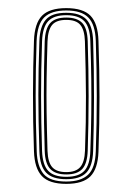

<svg xmlns="http://www.w3.org/2000/svg" viewBox="-20 -824 322 468"><path d="M141.5 -375.8Q100 -375.8 82.1 -394.8Q64.2 -413.8 62.8 -455.2Q60.2 -528.5 60.4 -595.2Q60.5 -662 62.8 -724.5Q64.2 -767.2 82.5 -785.8Q100.8 -804.2 141.5 -804.2Q182.8 -804.2 200.8 -785.4Q218.8 -766.5 220 -724.8Q222.5 -650.2 222.5 -586.8Q222.5 -523.2 220 -453.5Q218.5 -412.8 200.4 -394.2Q182.2 -375.8 141.5 -375.8ZM141.5 -381.5Q177 -381.5 194.6 -398Q212.2 -414.5 213.5 -455.2Q216 -525.5 215.9 -589.9Q215.8 -654.2 213.5 -724.2Q212.2 -764 195.4 -781.2Q178.5 -798.5 141.5 -798.5Q105.2 -798.5 88 -781.8Q70.8 -765 69.2 -724Q66.8 -653.8 66.9 -590Q67 -526.2 69.5 -454.8Q70.8 -418.5 86.2 -400Q101.8 -381.5 141.5 -381.5ZM141.5 -387.2Q107.8 -387.2 92.5 -403.1Q77.2 -419 76 -455.5Q73.5 -531.2 73.5 -592.8Q73.5 -654.2 76 -724Q77.2 -759 91.6 -775.9Q106 -792.8 141.5 -792.8Q175 -792.8 190.4 -776.9Q205.8 -761 207 -724Q209.2 -657 209.1 -586.5Q209 -516 207 -455.8Q205.8 -419 190.4 -403.1Q175 -387.2 141.5 -387.2ZM141.5 -393Q172 -393 185.6 -407.6Q199.2 -422.2 200.2 -456Q202 -504.2 202.5 -546.1Q203 -588 202.5 -630.9Q202 -673.8 200.2 -724Q199.2 -757.8 185.5 -772.4Q171.8 -787 141.5 -787Q111.2 -787 97.5 -772.4Q83.8 -757.8 82.5 -723.5Q80 -652.2 80.1 -589.6Q80.2 -527 82.5 -456Q83.8 -422.2 97.5 -407.6Q111.2 -393 141.5 -393ZM141.5 -398.8Q115.5 -398.8 102.8 -411.8Q90 -424.8 89 -456.2Q86.8 -523.2 86.9 -593.1Q87 -663 89 -723.2Q90.2 -754.5 102.5 -767.9Q114.8 -781.2 141.5 -781.2Q167.5 -781.2 180.1 -768.4Q192.8 -755.5 193.8 -723.5Q196 -653.8 196 -589.4Q196 -525 193.8 -456.5Q192.8 -425.5 180.5 -412.1Q168.2 -398.8 141.5 -398.8ZM141.5 -404.5Q164.8 -404.5 175.5 -416.6Q186.2 -428.8 187.2 -456.8Q189.8 -529.2 189.5 -590.1Q189.2 -651 187 -723.5Q186 -751 175.9 -763.2Q165.8 -775.5 141.5 -775.5Q117.2 -775.5 107 -763.1Q96.8 -750.8 95.8 -723Q94.2 -673.8 93.6 -632.9Q93 -592 93.6 -550.2Q94.2 -508.5 95.8 -456.2Q96.8 -428.2 107.4 -416.4Q118 -404.5 141.5 -404.5Z"/></svg>

Font: Big Shoulders Inline Thin
Style: Regular
Weight: 100
Designer: Patric King
Foundry: XO Type Co
Version: Version 2.002